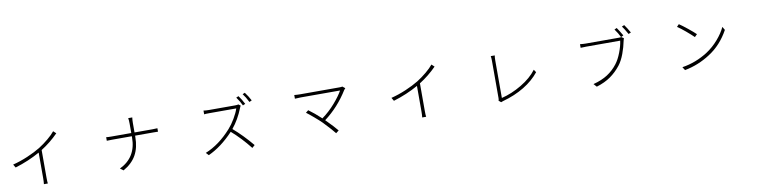

<svg xmlns="http://www.w3.org/2000/svg" viewBox="-9 -1908 12017 2999"><g transform="rotate(-10 6000.0 -409.0)"><path d="M803.7 -765.6 846.7 -725.6Q723.6 -600.6 576.2 -507.8V-69.3Q576.2 -3.9 581.1 23.4H518.6Q523.4 -17.6 523.4 -69.3V-476.6Q343.8 -375 128.9 -309.6L98.6 -361.3Q215.8 -390.6 335 -441.4Q454.1 -492.2 542 -545.9Q619.1 -594.7 691.4 -654.8Q763.7 -714.8 803.7 -765.6Z M2052.7 -526.4H2342.8Q2398.4 -526.4 2416 -529.3V-474.6Q2404.3 -475.6 2341.8 -475.6H2052.7V-456.1Q2052.7 -288.1 1987.3 -169.9Q1921.9 -51.8 1781.2 27.3L1730.5 -10.7Q2001 -140.6 2001 -456.1V-475.6H1686.5Q1617.2 -475.6 1603.5 -473.6V-530.3Q1630.9 -526.4 1684.6 -526.4H2001V-674.8Q2001 -731.4 1994.1 -763.7H2058.6Q2052.7 -722.7 2052.7 -674.8Z M3833 -666 3793.9 -648.4Q3763.7 -714.8 3711.9 -786.1L3750 -802.7Q3794.9 -741.2 3833 -666ZM3726.6 -675.8 3759.8 -650.4Q3749 -637.7 3742.2 -617.2Q3673.8 -443.4 3567.4 -313.5Q3717.8 -184.6 3866.2 -6.8L3823.2 31.2Q3685.5 -143.6 3534.2 -275.4Q3339.8 -68.4 3133.8 24.4L3093.8 -18.6Q3313.5 -106.4 3506.8 -322.3Q3560.5 -381.8 3611.3 -467.8Q3662.1 -553.7 3682.6 -620.1H3263.7Q3192.4 -620.1 3172.9 -616.2V-675.8Q3208 -669.9 3263.7 -669.9H3668.9Q3707 -669.9 3726.6 -675.8ZM3819.3 -821.3 3856.4 -837.9Q3907.2 -770.5 3942.4 -702.1L3903.3 -683.6Q3858.4 -772.5 3819.3 -821.3Z M5373 -668.9 5415 -635.7Q5402.3 -623 5394.5 -612.3Q5241.2 -364.3 5018.6 -197.3Q5142.6 -73.2 5198.2 -3.9L5152.3 32.2Q5113.3 -20.5 4976.6 -164.1Q4932.6 -208 4856.9 -272.5Q4781.2 -336.9 4743.2 -364.3L4784.2 -397.5Q4874 -333 4981.4 -233.4Q5096.7 -317.4 5189.9 -424.8Q5283.2 -532.2 5328.1 -614.3H4705.1Q4648.4 -614.3 4611.3 -610.4V-668.9Q4658.2 -664.1 4705.1 -664.1H5326.2Q5361.3 -664.1 5373 -668.9Z M6803.7 -765.6 6846.7 -725.6Q6723.6 -600.6 6576.2 -507.8V-69.3Q6576.2 -3.9 6581.1 23.4H6518.6Q6523.4 -17.6 6523.4 -69.3V-476.6Q6343.8 -375 6128.9 -309.6L6098.6 -361.3Q6215.8 -390.6 6335 -441.4Q6454.1 -492.2 6542 -545.9Q6619.1 -594.7 6691.4 -654.8Q6763.7 -714.8 6803.7 -765.6Z M7774.4 2.9 7738.3 -27.3Q7745.1 -42 7745.1 -67.4V-656.2Q7745.1 -705.1 7739.3 -734.4H7802.7Q7796.9 -701.2 7796.9 -657.2V-60.5Q7958 -99.6 8116.7 -194.3Q8275.4 -289.1 8364.3 -408.2L8393.6 -364.3Q8298.8 -244.1 8148.4 -152.8Q7998 -61.5 7805.7 -8.8Q7780.3 0 7774.4 2.9Z M9796.9 -673.8 9835.9 -649.4Q9829.1 -633.8 9825.2 -611.3Q9806.6 -514.6 9768.1 -410.6Q9729.5 -306.6 9676.8 -239.3Q9603.5 -146.5 9512.2 -82Q9420.9 -17.6 9288.1 23.4L9244.1 -25.4Q9380.9 -61.5 9472.7 -121.1Q9564.5 -180.7 9632.8 -269.5Q9684.6 -336.9 9723.1 -438Q9761.7 -539.1 9772.5 -621.1H9233.4Q9183.6 -621.1 9144.5 -618.2V-675.8Q9197.3 -669.9 9234.4 -669.9H9757.8Q9783.2 -669.9 9796.9 -673.8ZM9836.9 -833 9876 -849.6Q9916 -794.9 9959 -717.8L9919.9 -701.2Q9862.3 -802.7 9836.9 -833ZM9714.8 -807.6 9752.9 -825.2Q9791 -771.5 9835 -693.4L9795.9 -673.8Q9762.7 -742.2 9714.8 -807.6Z M10718.8 -715.8Q10770.5 -681.6 10850.1 -617.2Q10929.7 -552.7 10970.7 -512.7L10931.6 -473.6Q10887.7 -516.6 10811.5 -581.1Q10735.4 -645.5 10683.6 -678.7ZM10657.2 -43.9Q10877 -78.1 11066.4 -200.2Q11169.9 -267.6 11254.4 -365.2Q11338.9 -462.9 11380.9 -555.7L11412.1 -502.9Q11291 -281.2 11095.7 -156.2Q10909.2 -34.2 10690.4 7.8Z"/></g></svg>

Font: Bpmf Zihi Sans Light
Style: Light
Weight: 300
Foundry: But Ko
Version: Version 1.320